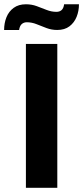

<svg xmlns="http://www.w3.org/2000/svg" viewBox="-48 -896 397 916"><path d="M75.6 0V-686.4H225.4V0ZM-28.4 -753Q-28.4 -785.8 -17.2 -813.7Q-5.9 -841.7 17.4 -858.6Q40.7 -875.6 75.6 -875.6Q102.9 -875.6 126.9 -866.8Q151 -858 174.2 -848.7Q197.4 -839.5 221.2 -839.5Q236.3 -839.5 245.8 -847.9Q255.3 -856.3 257.9 -875.6H328.7Q328.7 -843.5 317.5 -815.7Q306.3 -787.9 283.4 -770.4Q260.5 -753 224.7 -753Q198.2 -753 173.8 -762.2Q149.4 -771.4 126.6 -780.6Q103.8 -789.8 79.9 -789.8Q65.6 -789.8 55.7 -781.1Q45.9 -772.3 43.2 -753Z"/></svg>

Font: Archivo SemiBold
Style: Regular
Weight: 600
Designer: Hector Gatti
Foundry: Omnibus-Type
Version: Version 2.001